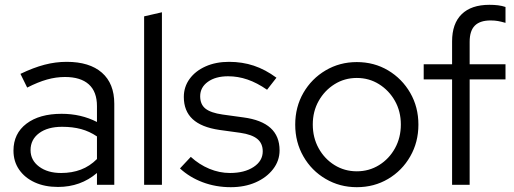

<svg xmlns="http://www.w3.org/2000/svg" viewBox="-20 -768 2138 798"><path d="M221 9Q166 9 124.5 -10Q83 -29 59.5 -63Q36 -97 36 -142Q36 -213 90 -254Q144 -295 236 -295Q317 -295 383 -261V-327Q383 -387 349 -417.5Q315 -448 250 -448Q213 -448 175.5 -437.5Q138 -427 93 -404L65 -461Q119 -487 165 -499Q211 -511 257 -511Q352 -511 403.5 -466Q455 -421 455 -337V0H383V-49Q349 -20 308.5 -5.5Q268 9 221 9ZM107 -144Q107 -102 142.5 -75.5Q178 -49 234 -49Q279 -49 316 -63Q353 -77 383 -107V-201Q352 -222 317 -231.5Q282 -241 238 -241Q178 -241 142.5 -214.5Q107 -188 107 -144Z M579 0V-700L653 -717V0Z M939 10Q877 10 822.5 -10.5Q768 -31 728 -68L773 -116Q808 -84 850 -66.5Q892 -49 936 -49Q996 -49 1034 -74Q1072 -99 1072 -139Q1072 -172 1049.5 -190.5Q1027 -209 979 -216L892 -228Q817 -239 780.5 -273Q744 -307 744 -365Q744 -407 768 -440Q792 -473 834.5 -492Q877 -511 932 -511Q987 -511 1035 -495Q1083 -479 1129 -445L1090 -395Q1048 -424 1008.5 -437.5Q969 -451 928 -451Q876 -451 844 -428Q812 -405 812 -368Q812 -334 834 -316.5Q856 -299 905 -292L992 -280Q1067 -270 1104.5 -236Q1142 -202 1142 -143Q1142 -100 1115 -65Q1088 -30 1042.5 -10Q997 10 939 10Z M1463 10Q1392 10 1333.5 -24.4Q1274.9 -58.7 1241 -117.9Q1207 -177 1207 -250Q1207 -323.1 1240.9 -382Q1274.9 -440.9 1333.4 -475.5Q1391.9 -510 1462.9 -510Q1535 -510 1593 -475.5Q1651 -440.9 1685 -382Q1719 -323.1 1719 -250Q1719 -177 1685 -117.9Q1651.1 -58.7 1593.1 -24.4Q1535.1 10 1463 10ZM1463 -56Q1514 -56 1555.7 -81.9Q1597.4 -107.8 1621.7 -151.9Q1646 -195.9 1646 -250.5Q1646 -305 1621.5 -348.5Q1597 -392 1555.5 -418Q1514.1 -444 1463 -444Q1412 -444 1370.5 -418Q1329 -392 1304.5 -348.5Q1280 -305 1280 -250.5Q1280 -195.9 1304.3 -151.9Q1328.6 -107.8 1370.3 -81.9Q1412 -56 1463 -56Z M1859 0V-438H1741V-501H1859V-596Q1859 -670 1898.9 -709Q1938.8 -748 2014 -748Q2034 -748 2050 -746Q2066 -744 2081 -739V-673Q2063.7 -678 2050 -680.5Q2036.3 -683 2019 -683Q1975 -683 1953.5 -661.5Q1932 -640 1932 -594V-501H2081V-438H1932V0Z"/></svg>

Font: Red Hat Display
Style: Regular
Weight: 300
Designer: Pentagram, MCKL
Foundry: Pentagram, MCKL
Version: Version 1.023